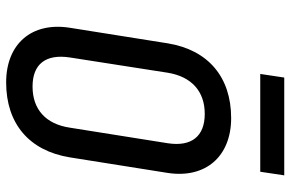

<svg xmlns="http://www.w3.org/2000/svg" viewBox="-184 -774 967 640"><g transform="rotate(90 300.0 -453.5)"><path d="M226 -837H552L564 -917H238ZM254 10C392 10 482 -67 504 -202L556 -529C575 -655 501 -740 373 -740C236 -740 146 -663 124 -529L72 -202C52 -75 126 10 254 10ZM268 -78C193 -78 159 -122 171 -202L222 -529C235 -608 284 -652 359 -652C434 -652 469 -608 457 -529L405 -202C393 -122 344 -78 268 -78Z"/></g></svg>

Font: JetBrains Mono Medium
Style: Italic
Weight: 436
Italic angle: -9°
Monospace: yes
Designer: Philipp Nurullin, Konstantin Bulenkov
Foundry: JetBrains
Version: Version 2.305